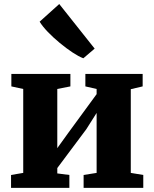

<svg xmlns="http://www.w3.org/2000/svg" viewBox="-20 -910 748 930"><path d="M33.5 0V-62.5L92.5 -72.5V-479L35 -491.5V-552H321V-491.5L257.5 -479V-192.5L309 -264L448 -454V-479L393.5 -491.5V-552H671V-491.5L613.5 -478V-72.5L674 -62.5V0H385V-62.5L448 -72.5V-363L398 -284L257.5 -96V-70L316 -62.5V0ZM383 -628Q361.5 -636 331.2 -656Q301 -676 269.5 -702Q238 -728 211.8 -755.2Q185.5 -782.5 172 -805L267 -890.5L438.5 -674.5L384 -628Z"/></svg>

Font: Merriweather 28pt Black
Style: Regular
Weight: 900
Version: Version 2.100